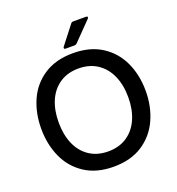

<svg xmlns="http://www.w3.org/2000/svg" viewBox="-169 -1104 1153 1252"><g transform="rotate(-20 407.5 -478.5)"><path d="M45 -382Q45 -491 85 -580Q125 -669 206.5 -722Q288 -775 407 -775Q526 -775 607.5 -722Q689 -669 729.5 -580Q770 -491 770 -382Q770 -274 729.5 -184.5Q689 -95 607.5 -41.5Q526 12 407 12Q288 12 206.5 -41.5Q125 -95 85 -184.5Q45 -274 45 -382ZM649 -382Q649 -467 620.5 -531.5Q592 -596 537.5 -632.5Q483 -669 407 -669Q331 -669 276.5 -632.5Q222 -596 194 -531.5Q166 -467 166 -382Q166 -297 194 -232Q222 -167 276.5 -130.5Q331 -94 407 -94Q483 -94 537.5 -130.5Q592 -167 620.5 -232Q649 -297 649 -382ZM374 -819Q363 -819 363 -827Q363 -831 366 -835L464 -961Q469 -969 480 -969H569Q580 -969 580 -962Q580 -957 576 -953L452 -826Q445 -819 436 -819Z"/></g></svg>

Font: Open Sauce Two Medium
Style: Regular
Weight: 500
Designer: Alfredo Marco Pradil
Foundry: Creative Sauce Fz LLC
Version: Version 1.477